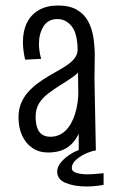

<svg xmlns="http://www.w3.org/2000/svg" viewBox="-20 -545 428 695"><path d="M265 0V-113L261 -366Q260 -425 239 -450.5Q218 -476 188 -476Q154 -476 137.5 -449.5Q121 -423 121 -386Q121 -373 123 -359.5Q125 -346 129 -332L71 -329Q67 -346 65 -362Q63 -378 63 -393Q63 -433 77.5 -462.5Q92 -492 120.5 -508.5Q149 -525 190 -525Q232 -525 258.5 -509.5Q285 -494 299 -468Q313 -442 318 -409.5Q323 -377 323 -344L322 -257L327 0ZM154 7Q121 7 97 -9.5Q73 -26 60 -54.5Q47 -83 47 -120Q47 -149 56.5 -171.5Q66 -194 81.5 -211.5Q97 -229 116 -243Q135 -257 155 -269Q175 -281 194 -291.5Q213 -302 228 -313Q243 -324 252 -337Q261 -350 261 -366L297 -359Q297 -327 282 -305Q267 -283 244.5 -267Q222 -251 197 -236Q175 -222 154.5 -206.5Q134 -191 121.5 -171Q109 -151 109 -123Q109 -101 114 -84.5Q119 -68 131 -59Q143 -50 162 -50Q194 -50 216.5 -71.5Q239 -93 251.5 -132Q264 -171 264 -221L296 -284Q296 -211 289.5 -156.5Q283 -102 267 -65.5Q251 -29 223.5 -11Q196 7 154 7ZM292 130Q250 130 218.5 117.5Q187 105 187 76Q187 58 202 41Q217 24 237.5 11.5Q258 -1 276 -5L326 0Q317 0 296 8.5Q275 17 257.5 31.5Q240 46 240 63Q240 76 257 81Q274 86 296 86Q310 86 327.5 84.5Q345 83 355 82V124Q340 127 324.5 128.5Q309 130 292 130Z"/></svg>

Font: Truculenta
Style: Regular
Weight: 400
Designer: Ivan Castro, Eva Sanz & Omnibus-Type Team
Foundry: Omnibus-Type
Version: Version 1.002